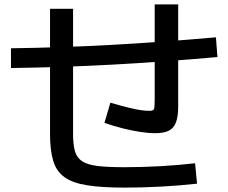

<svg xmlns="http://www.w3.org/2000/svg" viewBox="-20 -815 1040 875"><path d="M548 40Q444 40 377.5 29.5Q311 19 274 -7.5Q237 -34 222.5 -82Q208 -130 208 -205V-775H313V-205Q313 -156 321.5 -126Q330 -96 354.5 -80Q379 -64 425.5 -58.5Q472 -53 548 -53Q625 -53 708.5 -57.5Q792 -62 869 -71L878 22Q799 31 712.5 35.5Q626 40 548 40ZM687 -208Q657 -208 618 -214Q579 -220 537.5 -230.5Q496 -241 456 -255L483 -347Q535 -332 567.5 -324Q600 -316 621.5 -313Q643 -310 662 -310Q678 -310 681.5 -317.5Q685 -325 685 -362V-795H792V-328Q792 -284 782 -257.5Q772 -231 749.5 -219.5Q727 -208 687 -208ZM30 -595Q260 -598 488.5 -610.5Q717 -623 964 -645L971 -555Q724 -533 493.5 -520.5Q263 -508 30 -505Z"/></svg>

Font: M PLUS 2 Thin Medium
Style: Regular
Weight: 500
Version: Version 1.001